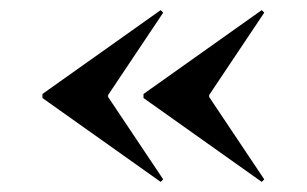

<svg xmlns="http://www.w3.org/2000/svg" viewBox="-20 -500 608 380"><path d="M298 -480 303 -475 194 -312V-308L303 -145L298 -140L64 -306V-314ZM498 -480 503 -475 394 -312V-308L503 -145L498 -140L264 -306V-314Z"/></svg>

Font: Kalnia SemiBold
Style: Regular
Weight: 600
Designer: Frida Medrano
Foundry: Frida Medrano
Version: Version 1.105